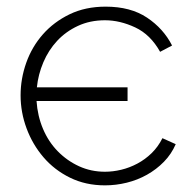

<svg xmlns="http://www.w3.org/2000/svg" viewBox="-20 -549 581 578"><path d="M296 9Q238 9 191 -14Q144 -37 111 -75.5Q78 -114 60 -162.5Q42 -211 42 -262Q42 -312 59 -360Q76 -408 109 -445.5Q142 -483 189.5 -506Q237 -529 298 -529Q373 -529 422.5 -496Q472 -463 498 -412L462 -393Q433 -445 387 -466.5Q341 -488 296 -488Q251 -488 214.5 -471Q178 -454 152 -426Q126 -398 110.5 -361.5Q95 -325 91 -286H364V-245H90Q93 -200 109.5 -161Q126 -122 154 -93.5Q182 -65 218 -48.5Q254 -32 296 -32Q320 -32 345 -38Q370 -44 393.5 -56.5Q417 -69 436.5 -88Q456 -107 469 -133L509 -115Q496 -85 473.5 -62Q451 -39 422.5 -23Q394 -7 361.5 1Q329 9 296 9Z"/></svg>

Font: Oxford Sans
Style: Regular
Weight: 300
Designer: Matt McInerney, Pablo Impallari, Rodrigo Fuenzalida
Foundry: Matt McInerney, Pablo Impallari, Rodrigo Fuenzalida
Version: Version 3.000g; ttfautohint (v1.5) -l 8 -r 28 -G 28 -x 14 -D